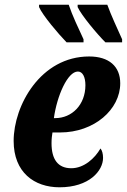

<svg xmlns="http://www.w3.org/2000/svg" viewBox="-20 -786 539 816"><path d="M428 -606H499V-619C479 -664 452 -721 436 -766H310V-756C326 -721 392 -642 428 -606ZM263 -606H335V-619C314 -664 287 -721 272 -766H146V-756C161 -721 228 -642 263 -606ZM233 10C359 10 418 -60 418 -115C418 -132 414 -147 407 -155C383 -113 337 -71 283 -71C226 -71 199 -109 199 -177C199 -197 201 -211 203 -223H235C381 -223 491 -321 491 -432C491 -504 443 -546 359 -546C153 -546 38 -338 38 -187C38 -53 126 10 233 10ZM215 -284H209C222 -378 267 -482 311 -482C331 -482 343 -459 343 -424C343 -340 285 -284 215 -284Z"/></svg>

Font: Noto Serif ExtraCondensed Black
Style: Italic
Weight: 900
Width: 2
Italic angle: -12°
Designer: Monotype Design Team
Foundry: Monotype Imaging Inc.
Version: Version 2.014